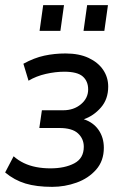

<svg xmlns="http://www.w3.org/2000/svg" viewBox="-27 -720 495 747"><path d="M176 7Q115 7 72 -6Q29 -19 -7 -49L26 -112Q44 -96 66 -85.5Q88 -75 114 -70Q140 -65 169 -65Q225 -65 262 -84.5Q299 -104 299 -149Q299 -180 276.5 -201Q254 -222 204 -222H126L136 -291H219Q260 -291 288 -314.5Q316 -338 316 -372Q316 -404 295 -422.5Q274 -441 223 -441Q189 -441 151.5 -432.5Q114 -424 84 -406L64 -472Q106 -495 145.5 -503.5Q185 -512 228 -512Q281 -512 318 -494.5Q355 -477 374.5 -448Q394 -419 394 -383Q394 -334 365.5 -301.5Q337 -269 299 -256Q336 -244 356.5 -214.5Q377 -185 377 -145Q377 -94 347 -60Q317 -26 271 -9.5Q225 7 176 7ZM298 -600 312 -700H393L379 -600ZM127 -600 141 -700H222L208 -600Z"/></svg>

Font: Finlandica
Style: Italic
Weight: 400
Italic angle: -8°
Designer: Niklas Ekholm, Juho Hiilivirta, Jaakko Suomalainen
Foundry: Helsinki Type Studio
Version: Version 1.064